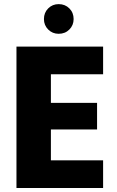

<svg xmlns="http://www.w3.org/2000/svg" viewBox="-20 -934 581 954"><path d="M492.3 -702.3V-565H232.9V-422.8H462.3V-290.7H232.9V-137.4H492.3V0H61.8V-702.3ZM271.5 -766.1Q240.7 -766.1 219.5 -787.3Q198.3 -808.5 198.3 -839.3Q198.3 -871.1 219.5 -892.3Q240.7 -913.5 271.5 -913.5Q303.4 -913.5 324.6 -892.3Q345.8 -871.1 345.8 -839.3Q345.8 -808.5 324.6 -787.3Q303.4 -766.1 271.5 -766.1Z"/></svg>

Font: Poppins Variable
Style: Regular
Weight: 100
Designer: Jonny Pinhorn
Foundry: Indian Type Foundry
Version: Version 6.000